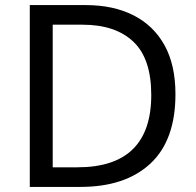

<svg xmlns="http://www.w3.org/2000/svg" viewBox="-20 -734 770 754"><path d="M669 -364Q669 -183 570.5 -91.5Q472 0 296 0H97V-714H317Q425 -714 504 -674Q583 -634 626 -556.5Q669 -479 669 -364ZM574 -361Q574 -504 503.5 -570.5Q433 -637 304 -637H187V-77H284Q574 -77 574 -361Z"/></svg>

Font: Noto Sans Hebrew Droid SemiBold
Style: Regular
Weight: 600
Designer: Monotype Design Team
Foundry: Monotype Imaging Inc.
Version: Version 1.100; ttfautohint (v1.8.4.7-5d5b)